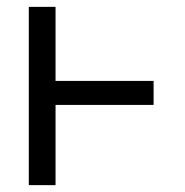

<svg xmlns="http://www.w3.org/2000/svg" viewBox="-20 -540 540 560"><path d="M64 0V-520H142V-304H428V-234H142V0Z"/></svg>

Font: Moesevka
Style: Regular
Weight: 400
Monospace: yes
Designer: Belleve Invis
Foundry: Belleve Invis
Version: Version 32.5.0; ttfautohint (v1.8.4)